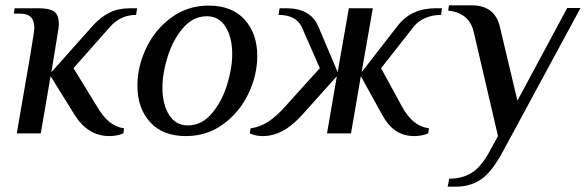

<svg xmlns="http://www.w3.org/2000/svg" viewBox="-20 -501 2200 721"><path d="M260 -70 170 -215 133 0H43Q109 -376 109 -395Q109 -423 96 -436.5Q83 -450 52 -450H32L35 -470H125Q166 -470 183.5 -457.5Q201 -445 201 -409Q201 -399 194.5 -362Q188 -325 185 -304L173 -230L329 -405Q358 -437 391 -453.5Q424 -470 470 -470H495L491 -445Q433 -445 393 -400L256 -245L345 -100Q366 -64 390 -44Q414 -24 446 -19L443 0Q419 10 391 10Q310 10 260 -70Z M496 -179Q496 -252 529.5 -321.5Q563 -391 624 -435.5Q685 -480 764 -480Q851 -480 898.5 -427.5Q946 -375 946 -291Q946 -218 912.5 -148.5Q879 -79 818 -34.5Q757 10 678 10Q591 10 543.5 -42.5Q496 -95 496 -179ZM852 -297Q852 -361 827 -400.5Q802 -440 757 -440Q705 -440 667 -395.5Q629 -351 609.5 -288Q590 -225 590 -173Q590 -109 615 -69.5Q640 -30 685 -30Q737 -30 775 -74.5Q813 -119 832.5 -182Q852 -245 852 -297Z M918 0 921 -19Q956 -24 986.5 -43.5Q1017 -63 1050 -100L1181 -245L1113 -400Q1091 -445 1026 -445L1030 -470H1055Q1144 -470 1174 -405L1248 -230L1290 -470H1380L1338 -230L1474 -405Q1525 -470 1615 -470H1640L1636 -445Q1605 -445 1577.5 -433.5Q1550 -422 1533 -400L1411 -245L1490 -100Q1511 -63 1534.5 -43.5Q1558 -24 1591 -19L1588 0Q1564 10 1536 10Q1497 10 1467.5 -9Q1438 -28 1415 -70L1335 -215L1298 0H1208L1245 -215L1115 -70Q1077 -28 1041 -9Q1005 10 966 10Q940 10 918 0Z M1667 170Q1716 170 1752 147.5Q1788 125 1820 65L1850 10L1759 -381Q1742 -453 1663 -461L1666 -481H1751Q1838 -481 1857 -401L1923 -123L2110 -471H2160L1870 65Q1828 144 1787.5 172Q1747 200 1691 200H1661Z"/></svg>

Font: Philosopher
Style: Italic
Weight: 400
Italic angle: -10°
Designer: Jovanny Lemonad
Foundry: Jovanny Lemonad
Version: Version 2.000